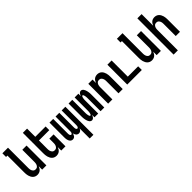

<svg xmlns="http://www.w3.org/2000/svg" viewBox="222 -2038 3557 3557"><g transform="rotate(-45 2000.0 -260.0)"><path d="M202 8Q178 8 155.5 0Q133 -8 115.5 -24.5Q98 -41 87 -62Q76 -83 69.5 -106Q63 -129 61 -152.5Q59 -176 59 -200V-639H23V-735H170V-200Q170 -187 171.5 -174Q173 -161 176.5 -148.5Q180 -136 186.5 -125Q193 -114 202.5 -105Q212 -96 224.5 -92Q237 -88 250 -88Q263 -88 275.5 -92Q288 -96 297.5 -105Q307 -114 313.5 -125Q320 -136 323.5 -148.5Q327 -161 328.5 -174Q330 -187 330 -200V-520H441V0H330V-90Q322 -70 310.5 -51Q299 -32 282.5 -18.5Q266 -5 245 1.5Q224 8 202 8Z M702 8Q678 8 655.5 0Q633 -8 615.5 -24.5Q598 -41 587 -62Q576 -83 569.5 -106Q563 -129 561 -152.5Q559 -176 559 -200V-735H670V-520H941V-424H670V-200Q670 -187 671.5 -174Q673 -161 676.5 -148.5Q680 -136 686.5 -125Q693 -114 702.5 -105Q712 -96 724.5 -92Q737 -88 750 -88Q763 -88 775.5 -92Q788 -96 797.5 -105Q807 -114 813.5 -125Q820 -136 823.5 -148.5Q827 -161 828.5 -174Q830 -187 830 -200V-312H941V0H830V-90Q822 -70 810.5 -51Q799 -32 782.5 -18.5Q766 -5 745 1.5Q724 8 702 8Z M1361 215V-52Q1357 -40 1350.5 -29Q1344 -18 1334.5 -9.5Q1325 -1 1313 3.5Q1301 8 1288 8Q1273 8 1258 1.5Q1243 -5 1233 -17Q1223 -29 1217 -43.5Q1211 -58 1207 -73Q1204 -58 1198 -43.5Q1192 -29 1182.5 -17Q1173 -5 1158.5 1.5Q1144 8 1128 8Q1113 8 1098 1.5Q1083 -5 1073 -17Q1063 -29 1057 -43.5Q1051 -58 1047.5 -73.5Q1044 -89 1043 -104.5Q1042 -120 1042 -136V-520H1139V-136Q1139 -127 1140 -117.5Q1141 -108 1144 -99Q1147 -90 1154 -83Q1161 -76 1170 -76Q1179 -76 1186 -83Q1193 -90 1196 -99Q1199 -108 1200 -117.5Q1201 -127 1201 -136V-520H1299V-136Q1299 -127 1300 -117.5Q1301 -108 1304 -99Q1307 -90 1314 -83Q1321 -76 1330 -76Q1339 -76 1346 -83Q1353 -90 1356 -99Q1359 -108 1360 -117.5Q1361 -127 1361 -136V-520H1458V215Z M1629 8Q1614 8 1600.5 -0.5Q1587 -9 1578.5 -21.5Q1570 -34 1564 -48.5Q1558 -63 1554 -78Q1550 -93 1547.5 -108Q1545 -123 1543.5 -138.5Q1542 -154 1542 -169.5Q1542 -185 1542 -200V-520H1639V-200Q1639 -193 1639 -186.5Q1639 -180 1639 -173Q1639 -166 1639.5 -159.5Q1640 -153 1640.5 -146Q1641 -139 1642 -132.5Q1643 -126 1644.5 -119.5Q1646 -113 1647.5 -106.5Q1649 -100 1651.5 -93.5Q1654 -87 1658.5 -81.5Q1663 -76 1670 -76Q1677 -76 1681.5 -81.5Q1686 -87 1688.5 -93.5Q1691 -100 1692.5 -106.5Q1694 -113 1695.5 -119.5Q1697 -126 1698 -132.5Q1699 -139 1699.5 -146Q1700 -153 1700.5 -159.5Q1701 -166 1701 -173Q1701 -180 1701 -186.5Q1701 -193 1701 -200V-520H1799V-454Q1803 -467 1808.5 -479.5Q1814 -492 1822.5 -503Q1831 -514 1844 -521Q1857 -528 1871 -528Q1886 -528 1899.5 -519.5Q1913 -511 1921.5 -498.5Q1930 -486 1936 -471.5Q1942 -457 1946 -442Q1950 -427 1952.5 -412Q1955 -397 1956.5 -381.5Q1958 -366 1958 -350.5Q1958 -335 1958 -320V0H1861V-320Q1861 -327 1861 -333.5Q1861 -340 1861 -347Q1861 -354 1860.5 -360.5Q1860 -367 1859.5 -374Q1859 -381 1858 -387.5Q1857 -394 1855.5 -400.5Q1854 -407 1852.5 -413.5Q1851 -420 1848.5 -426.5Q1846 -433 1841.5 -438.5Q1837 -444 1830 -444Q1823 -444 1818.5 -438.5Q1814 -433 1811.5 -426.5Q1809 -420 1807.5 -413.5Q1806 -407 1804.5 -400.5Q1803 -394 1802 -387.5Q1801 -381 1800.5 -374Q1800 -367 1799.5 -360.5Q1799 -354 1799 -347Q1799 -340 1799 -333.5Q1799 -327 1799 -320V0H1701V-66Q1697 -53 1691.5 -40.5Q1686 -28 1677.5 -17Q1669 -6 1656 1Q1643 8 1629 8Z M2059 0V-520H2170V-430Q2178 -450 2189.5 -469Q2201 -488 2217.5 -501.5Q2234 -515 2255 -521.5Q2276 -528 2298 -528Q2322 -528 2344.5 -520Q2367 -512 2384.5 -495.5Q2402 -479 2413 -458Q2424 -437 2430.5 -414Q2437 -391 2439 -367.5Q2441 -344 2441 -320V0H2330V-320Q2330 -333 2328.5 -346Q2327 -359 2323.5 -371.5Q2320 -384 2313.5 -395Q2307 -406 2297.5 -415Q2288 -424 2275.5 -428Q2263 -432 2250 -432Q2237 -432 2224.5 -428Q2212 -424 2202.5 -415Q2193 -406 2186.5 -395Q2180 -384 2176.5 -371.5Q2173 -359 2171.5 -346Q2170 -333 2170 -320V0Z M2559 0V-520H2670V-96H2941V0Z M3202 8Q3178 8 3155.5 0Q3133 -8 3115.5 -24.5Q3098 -41 3087 -62Q3076 -83 3069.5 -106Q3063 -129 3061 -152.5Q3059 -176 3059 -200V-639H3023V-735H3170V-200Q3170 -187 3171.5 -174Q3173 -161 3176.5 -148.5Q3180 -136 3186.5 -125Q3193 -114 3202.5 -105Q3212 -96 3224.5 -92Q3237 -88 3250 -88Q3263 -88 3275.5 -92Q3288 -96 3297.5 -105Q3307 -114 3313.5 -125Q3320 -136 3323.5 -148.5Q3327 -161 3328.5 -174Q3330 -187 3330 -200V-520H3441V0H3330V-90Q3322 -70 3310.5 -51Q3299 -32 3282.5 -18.5Q3266 -5 3245 1.5Q3224 8 3202 8Z M3559 215V-735H3670V-430Q3678 -450 3689.5 -469Q3701 -488 3717.5 -501.5Q3734 -515 3755 -521.5Q3776 -528 3798 -528Q3822 -528 3844.5 -520Q3867 -512 3884.5 -495.5Q3902 -479 3913 -458Q3924 -437 3930.5 -414Q3937 -391 3939 -367.5Q3941 -344 3941 -320V0H3830V-320Q3830 -333 3828.5 -346Q3827 -359 3823.5 -371.5Q3820 -384 3813.5 -395Q3807 -406 3797.5 -415Q3788 -424 3775.5 -428Q3763 -432 3750 -432Q3737 -432 3724.5 -428Q3712 -424 3702.5 -415Q3693 -406 3686.5 -395Q3680 -384 3676.5 -371.5Q3673 -359 3671.5 -346Q3670 -333 3670 -320V215Z"/></g></svg>

Font: Iosevka Term Curly
Style: Bold
Weight: 700
Designer: Belleve Invis
Foundry: Belleve Invis
Version: Version 32.3.0